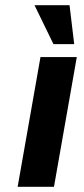

<svg xmlns="http://www.w3.org/2000/svg" viewBox="-20 -720 323 740"><path d="M136 -500 48 0H188L276 -500ZM113 -700 186 -550H266L248 -700Z"/></svg>

Font: Scada
Style: Bold Italic
Weight: 700
Designer: Jovanny Lemonad
Foundry: Jovanny Lemonad
Version: Version 3.005